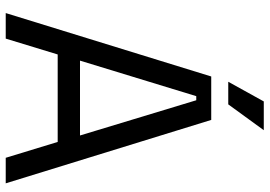

<svg xmlns="http://www.w3.org/2000/svg" viewBox="-152 -766 919 654"><g transform="rotate(90 307.0 -439.5)"><path d="M112 0H25L241 -700H389L605 0H518L464 -177H166ZM308 -649 187 -253H442L322 -649ZM336 -758H259L326 -879H424Z"/></g></svg>

Font: Rilu
Style: Regular
Weight: 500
Designer: Alí Sinisterra
Foundry: Alí Sinisterra
Version: 0.1